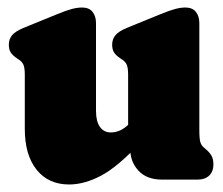

<svg xmlns="http://www.w3.org/2000/svg" viewBox="-20 -478 593 511"><path d="M326.5 -82.5V-99L321 -100V-278.5Q321 -298 317.2 -306Q313.5 -314 305 -319.5L300.5 -322.5Q288.5 -330.5 283.5 -338.5Q278.5 -346.5 278.5 -359Q278.5 -373.5 287 -384Q295.5 -394.5 317 -403.5L406.5 -440Q432 -450.5 446.5 -454.2Q461 -458 473.5 -458Q492 -458 501.2 -446.5Q510.5 -435 510.5 -416.5V-133Q510.5 -108.5 513.2 -99.8Q516 -91 521.5 -86.5L526.5 -82Q537 -73.5 542.5 -64.2Q548 -55 548 -40.5Q548 -21.5 536.8 -10.8Q525.5 0 506.5 0H411Q370.5 0 348.5 -23.8Q326.5 -47.5 326.5 -82.5ZM46 -135V-278.5Q46 -298 42.2 -306Q38.5 -314 30 -319.5L25.5 -322.5Q13.5 -330.5 8.5 -338.5Q3.5 -346.5 3.5 -359Q3.5 -373.5 12 -384Q20.5 -394.5 42 -403.5L131.5 -440Q157 -450.5 171.5 -454.2Q186 -458 198.5 -458Q217 -458 226.2 -446.5Q235.5 -435 235.5 -416.5V-183Q235.5 -155 246 -140.2Q256.5 -125.5 275 -125.5Q288 -125.5 299.8 -131Q311.5 -136.5 322.5 -147L336.5 -160.5L370 -116.5L351 -96Q293.5 -34 249 -10.5Q204.5 13 164 13Q109 13 77.5 -26.2Q46 -65.5 46 -135Z"/></svg>

Font: Fraunces 144pt S100 Black
Style: Regular
Weight: 900
Version: Version 1.000